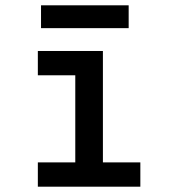

<svg xmlns="http://www.w3.org/2000/svg" viewBox="-20 -703 656 723"><path d="M263.5 -5V-511H367.5V-5ZM122.5 0V-91.5H508.5V0ZM122.5 -419.5V-511H328.5V-419.5ZM134.5 -597V-683H464.5V-597Z"/></svg>

Font: Overpass Mono Light SemiBold
Style: Regular
Weight: 600
Monospace: yes
Version: Version 4.000